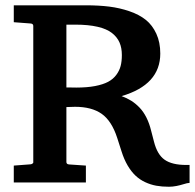

<svg xmlns="http://www.w3.org/2000/svg" viewBox="-20 -691 738 727"><path d="M586.9 -488.3Q586.9 -370.1 440.4 -327.1Q460.4 -319.8 476.8 -309.6Q493.2 -299.3 508.1 -283.9Q522.9 -268.6 534.2 -246.3Q545.4 -224.1 552.2 -196.3L563 -154.8Q575.2 -106 603.3 -86.2Q631.3 -66.4 685.5 -66.4H697.8V1.5L687.5 2.9Q684.6 3.4 673.6 6.8Q662.6 10.3 648.2 13.2Q633.8 16.1 619.6 16.1Q593.3 16.1 571.8 12.2Q550.3 8.3 529.8 -1.2Q509.3 -10.7 493.2 -25.9Q477.1 -41 463.4 -64.2Q449.7 -87.4 439.9 -118.7L423.8 -168.9Q402.8 -233.4 365 -260Q327.1 -286.6 264.2 -286.6Q247.1 -286.6 231.4 -285.6V-77.6Q231.4 -69.3 241.2 -68.4L305.2 -64V0H32.2V-64L95.2 -68.8Q100.6 -69.3 103.3 -71.8Q106 -74.2 106 -75.4Q106 -76.7 106 -78.1V-592.8Q106 -601.6 95.2 -602.1L32.2 -606.9V-670.9H305.2Q354 -670.9 393.6 -666Q433.1 -661.1 470.2 -648.4Q507.3 -635.7 532.2 -615.7Q557.1 -595.7 572 -563.2Q586.9 -530.8 586.9 -488.3ZM231.4 -359.9H239.7Q246.1 -359.9 255.6 -359.6Q265.1 -359.4 269 -359.4Q309.6 -359.4 340.1 -365.2Q370.6 -371.1 389.6 -381.3Q408.7 -391.6 420.4 -407.5Q432.1 -423.3 436.8 -441.2Q441.4 -459 441.4 -482.4Q441.4 -509.8 432.6 -530Q423.8 -550.3 404.1 -565.9Q384.3 -581.5 349.4 -589.6Q314.5 -597.7 265.1 -597.7H231.4Z"/></svg>

Font: TAML ThiruValluvar
Style: Bold
Weight: 400
Version: Version 0.271; dev 7ad24fM